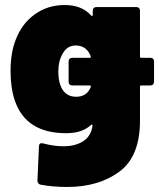

<svg xmlns="http://www.w3.org/2000/svg" viewBox="-20 -548 633 764"><path d="M593 -303V-223Q593 -216 589 -212Q585 -208 578 -208H542Q537 -208 537 -203V-68Q537 75 454.5 135.5Q372 196 247 196Q191 196 142 187Q129 184 129 170L135 35Q135 18 153 23Q195 34 232 34Q280 34 311 14Q342 -6 348 -47Q349 -51 346.5 -52Q344 -53 341 -50Q307 -18 243 -18Q83 -18 39 -148Q22 -198 22 -265Q22 -339 43 -391Q67 -454 118.5 -491Q170 -528 237 -528Q306 -528 343 -486Q345 -484 347 -484.5Q349 -485 349 -488V-505Q349 -512 353 -516Q357 -520 364 -520H522Q529 -520 533 -516Q537 -512 537 -505V-323Q537 -318 542 -318H578Q585 -318 589 -314Q593 -310 593 -303ZM341 -202Q343 -208 337 -208H268Q261 -208 257 -212Q253 -216 253 -223V-303Q253 -310 257 -314Q261 -318 268 -318H337Q343 -318 341 -324L338 -331Q321 -367 281 -367Q246 -367 228 -332Q212 -304 212 -263Q212 -223 225 -198Q243 -163 283 -163Q323 -163 339 -197Z"/></svg>

Font: Barlow Black
Style: Regular
Weight: 900
Designer: Jeremy Tribby
Foundry: Tribby Type
Version: Version 1.422